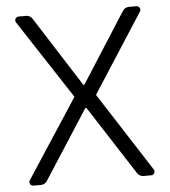

<svg xmlns="http://www.w3.org/2000/svg" viewBox="-52 -775 727 823"><g transform="rotate(-5 311.5 -364.0)"><path d="M42.6 -15.6Q42.6 -20.2 45.1 -24.1L267 -364L45.1 -703.5Q42.6 -707.4 42.6 -712Q42.6 -718.4 47.1 -723Q51.5 -727.6 58.2 -727.6H90.9Q99.1 -727.6 106 -723.7Q112.9 -719.8 117.2 -713.1L309.3 -411.9H313.9L506.4 -713.1Q510.7 -719.8 517.6 -723.7Q524.5 -727.6 532.7 -727.6H565.3Q572.1 -727.6 576.5 -723Q581 -718.4 581 -712Q581 -707.4 578.5 -703.5L359.7 -364L578.5 -24.1Q581 -20.2 581 -15.6Q581 -9.2 576.5 -4.6Q572.1 0 565.3 0H532.3Q524.5 0 517.6 -3.7Q510.7 -7.5 506 -14.2L313.9 -312.1H309.3L117.2 -14.2Q112.9 -7.5 106 -3.7Q99.1 0 90.9 0H58.2Q51.5 0 47.1 -4.6Q42.6 -9.2 42.6 -15.6Z"/></g></svg>

Font: DeltaSans Light
Style: Regular
Weight: 300
Designer: Rasmus Andersson
Foundry: rsms
Version: Version 3.012